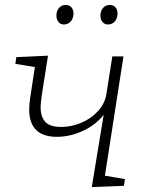

<svg xmlns="http://www.w3.org/2000/svg" viewBox="-20 -753 592 776"><path d="M404 -43 485 -29 481 -2 351 3 399 -289Q367 -248 315 -224Q263 -200 210 -200Q98 -200 98 -311Q98 -330 102 -358L121 -482L42 -495L46 -522L174 -528L149 -369Q144 -332 144 -320Q144 -283 162 -261.5Q180 -240 228 -240Q269 -240 309 -257Q349 -274 376.5 -304.5Q404 -335 410 -373L434 -525H479ZM208 -690Q208 -709 218.5 -721Q229 -733 246 -733Q260 -733 268.5 -723.5Q277 -714 277 -698Q277 -679 266 -666.5Q255 -654 238 -654Q225 -654 216.5 -664Q208 -674 208 -690ZM386 -690Q386 -709 396.5 -721Q407 -733 424 -733Q438 -733 446.5 -723.5Q455 -714 455 -698Q455 -679 444 -666.5Q433 -654 417 -654Q403 -654 394.5 -664Q386 -674 386 -690Z"/></svg>

Font: Bitter Pro Light
Style: Italic
Weight: 300
Italic angle: -9°
Designer: Sol Matas, and Bitter project Authors
Foundry: Sol Matas
Version: Version 1.010